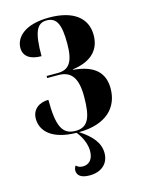

<svg xmlns="http://www.w3.org/2000/svg" viewBox="-116 -615 668 901"><g transform="rotate(-15 218.0 -164.5)"><path d="M206 218C264 218 300 185 300 134C300 85 268 47 210 9C343 8 406 -59 406 -151C406 -226 363 -272 258 -281V-283C358 -297 394 -349 394 -414C394 -498 329 -547 213 -547C89 -547 46 -491 46 -444C46 -405 75 -381 132 -381C132 -497 150 -537 198 -537C247 -537 264 -500 264 -407C264 -320 241 -285 186 -285H131V-275H185C246 -275 276 -239 276 -147C276 -41 255 -1 196 -1C132 -1 110 -47 110 -175C66 -175 30 -150 30 -104C30 -47 75 7 198 9C222 39 237 75 237 107C237 146 218 169 186 169C174 169 162 165 154 156C149 162 146 170 146 178C146 203 165 218 206 218Z"/></g></svg>

Font: Noto Serif Display ExtraCondensed
Style: Bold
Weight: 700
Width: 2
Designer: Monotype Design Team
Foundry: Monotype Imaging Inc.
Version: Version 2.009